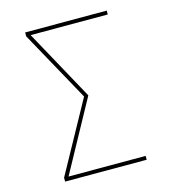

<svg xmlns="http://www.w3.org/2000/svg" viewBox="-109 -825 819 914"><g transform="rotate(-15 300.0 -367.5)"><path d="M99 0V-19L291 -368L99 -716V-735H501V-716H121L312 -368L121 -19H501V0Z"/></g></svg>

Font: Iosevka Thin Extended
Style: Regular
Weight: 100
Width: 7
Monospace: yes
Designer: Belleve Invis
Foundry: Belleve Invis
Version: Version 32.5.0; ttfautohint (v1.8.4)